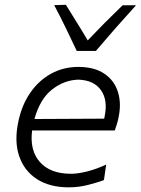

<svg xmlns="http://www.w3.org/2000/svg" viewBox="-20 -792 602 822"><path d="M274.5 10Q192.5 10 138 -25.2Q83.5 -60.5 62 -123.8Q40.5 -187 58.5 -271.5Q73.5 -343 110 -395.5Q146.5 -448 199.2 -476.8Q252 -505.5 315.5 -505.5Q384.5 -505.5 427.2 -476.2Q470 -447 485.2 -397.2Q500.5 -347.5 487 -287Q484.5 -274 480 -259.5Q475.5 -245 471.5 -233.5H117.5Q106.5 -148 151 -98Q195.5 -48 284 -48Q313.5 -48 353.2 -58Q393 -68 434.5 -87.5L425 -21Q398 -11 357.8 -0.5Q317.5 10 274.5 10ZM315 -451Q253.5 -449 202.2 -408.2Q151 -367.5 127.5 -282.5L426 -284Q427 -289.5 428 -294Q442.5 -363 412.2 -406Q382 -449 315 -451ZM308.5 -574Q286.5 -621.5 262.2 -671.2Q238 -721 212 -770L262 -771.5Q285.5 -733.5 309.2 -695.5Q333 -657.5 355.5 -619Q392 -657.5 429 -694.8Q466 -732 505 -769.5H562.5Q474 -672.5 390.5 -574Z"/></svg>

Font: Commissioner Flair Light
Style: Italic
Weight: 300
Italic angle: -12°
Designer: Kostas Bartsokas
Foundry: Kostas Bartsokas
Version: Version 1.000; ttfautohint (v1.8.3)